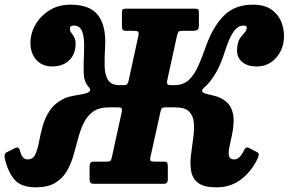

<svg xmlns="http://www.w3.org/2000/svg" viewBox="-47 -787 1236 822"><path d="M1057.5 -112Q1033.5 -57.5 988.2 -21.2Q943 15 879 15Q826.5 15 802 -3.5Q777.5 -22 771.8 -52.5Q766 -83 770.2 -119.8Q774.5 -156.5 779.8 -193Q785 -229.5 783 -260Q781 -290.5 763 -309Q745 -327.5 701.5 -327.5H663.5Q651 -327.5 646.8 -324Q642.5 -320.5 640 -308.5L597 -114.5Q594 -101.5 598.5 -98.2Q603 -95 617 -95H655.5Q666 -95 668.8 -90Q671.5 -85 671.5 -75V-18Q671.5 0 653.5 0H353Q336.5 0 336.5 -18V-75Q336.5 -95 354 -95H407.5Q421.5 -95 425.2 -98.2Q429 -101.5 432 -114.5L474.5 -308.5Q476.5 -320.5 472.8 -324Q469 -327.5 456.5 -327.5H420.5Q377 -327.5 351.5 -309Q326 -290.5 311.2 -260Q296.5 -229.5 287 -192.8Q277.5 -156 266.8 -119.5Q256 -83 237.8 -52.5Q219.5 -22 188.2 -3.5Q157 15 105.5 15Q41 15 12.5 -21.2Q-16 -57.5 -27 -112Q-28 -118.5 -26.8 -125.5Q-25.5 -132.5 -13.5 -137.5L19.5 -154Q33.5 -159.5 37.5 -145Q47 -104.5 70.5 -104.5Q93.5 -104.5 103.5 -124.8Q113.5 -145 119.5 -177Q125.5 -209 135 -245Q144.5 -281 165.8 -313.2Q187 -345.5 228.5 -365.5Q244.5 -373 266.8 -376.8Q289 -380.5 308 -384.2Q327 -388 335.5 -394.8Q344 -401.5 332.5 -415Q313 -437 311.5 -471.8Q310 -506.5 313 -570Q315 -625.5 305.2 -651.5Q295.5 -677.5 269 -677.5Q253.5 -677.5 252.5 -667.5Q251 -655 258.2 -646.5Q265.5 -638 272 -625Q278.5 -612 276 -585.5Q271.5 -547.5 245 -525Q218.5 -502.5 176.5 -502.5Q129.5 -502.5 104 -536.2Q78.5 -570 84.5 -621Q88 -656 109.5 -689.5Q131 -723 168.2 -745Q205.5 -767 256 -767Q339.5 -767 373.8 -720.2Q408 -673.5 403 -588.5Q400 -540.5 401 -503Q402 -465.5 415.8 -444Q429.5 -422.5 464 -422.5H482Q493 -422.5 496.8 -426Q500.5 -429.5 503.5 -441L545 -631.5Q548.5 -648 544.2 -651.5Q540 -655 523.5 -655H492Q483 -655 479 -659Q475 -663 475 -676V-733Q475 -744.5 479.2 -747.2Q483.5 -750 495 -750H786Q797.5 -750 801 -747.2Q804.5 -744.5 804.5 -733V-676Q804.5 -663 797.8 -659Q791 -655 781.5 -655H735Q720 -655 717 -651.2Q714 -647.5 710 -631L668.5 -441Q667 -429.5 670.2 -426Q673.5 -422.5 685 -422.5H700Q737 -422.5 760.5 -444Q784 -465.5 801 -503Q818 -540.5 834.5 -588.5Q864 -671.5 910.8 -719.2Q957.5 -767 1035 -767Q1086.5 -767 1116.5 -745Q1146.5 -723 1158.8 -689.5Q1171 -656 1168.5 -621Q1164.5 -570 1132 -536.2Q1099.5 -502.5 1052.5 -502.5Q1010 -502.5 987 -524.2Q964 -546 968.5 -583Q971 -609.5 980.5 -623Q990 -636.5 999 -645.8Q1008 -655 1009.5 -667.5Q1010.5 -677.5 996 -677.5Q971 -677.5 952.5 -650.8Q934 -624 917 -570Q897 -507 874.2 -470Q851.5 -433 830 -415Q815 -402 818.5 -395.5Q822 -389 836.5 -385.2Q851 -381.5 869 -377.2Q887 -373 901 -365.5Q931.5 -349 942.8 -323.5Q954 -298 953.2 -268.5Q952.5 -239 946.2 -210Q940 -181 935 -157Q930 -133 933.5 -118.8Q937 -104.5 956 -104.5Q979.5 -104.5 998.5 -145Q1005 -159.5 1018.5 -154L1050 -137.5Q1061.5 -132.5 1060.8 -125.5Q1060 -118.5 1057.5 -112Z"/></svg>

Font: Besley* Narrow
Style: Bold Italic
Weight: 700
Width: 4
Italic angle: -13°
Designer: Owen Earl
Foundry: indestructible type*
Version: Version 3.000; ttfautohint (v1.8.3)